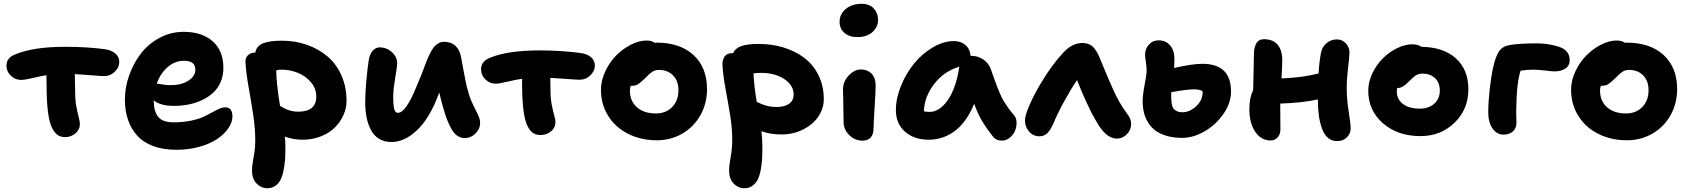

<svg xmlns="http://www.w3.org/2000/svg" viewBox="-20 -733 8919 1014"><path d="M324.2 -8.8Q300.3 -8.8 284.2 -20.3Q268.1 -31.7 254.9 -57.1Q226.1 -114.7 226.1 -282.2Q226.1 -318.8 225.1 -335.9Q197.3 -331.5 154.1 -321.3Q110.8 -311 91.8 -311Q60.5 -311 37.4 -333Q14.2 -355 14.2 -386.2Q14.2 -429.7 63 -446.8Q157.2 -485.8 325.2 -485.8Q439 -485.8 534.2 -473.1Q569.3 -467.8 589.6 -450.2Q609.9 -432.6 609.9 -405.8Q609.9 -377 586.2 -354Q562.5 -331.1 529.8 -331.1Q514.6 -331.1 460 -335.7Q405.3 -340.3 375 -341.8Q377 -273.4 377 -243.2Q377 -203.6 383.3 -169.9Q389.6 -136.2 395.8 -113.5Q401.9 -90.8 401.9 -78.1Q401.9 -48.8 378.4 -28.8Q355 -8.8 324.2 -8.8Z M911.6 58.1Q842.3 58.1 789.6 38.6Q736.8 19 704.3 -17.1Q671.9 -53.2 655.8 -101.1Q639.6 -148.9 639.6 -208Q639.6 -271 661.9 -334.2Q684.1 -397.5 723.1 -449Q762.2 -500.5 821.8 -532.7Q881.3 -564.9 949.7 -564.9Q1045.9 -564.9 1102.8 -515.4Q1159.7 -465.8 1159.7 -374Q1159.7 -334 1145.5 -300.5Q1131.3 -267.1 1106.7 -244.1Q1082 -221.2 1048.6 -205.1Q1015.1 -189 977.1 -181.4Q939 -173.8 897.5 -173.8Q827.6 -173.8 791.5 -203.1Q792.5 -143.1 816.2 -115Q839.8 -86.9 896.5 -86.9Q944.3 -86.9 984.9 -95Q1025.4 -103 1051.3 -114.7Q1077.1 -126.5 1097.9 -138.2Q1118.7 -149.9 1136.7 -158Q1154.8 -166 1169.4 -166Q1207.5 -166 1207.5 -118.2Q1207.5 -86.4 1185.8 -55.2Q1164.1 -23.9 1126.2 1.5Q1088.4 26.9 1032 42.5Q975.6 58.1 911.6 58.1ZM951.7 -412.1Q903.8 -412.1 865.5 -378.7Q827.1 -345.2 807.6 -292Q812.5 -291.5 825.2 -289.1Q837.9 -286.6 852.1 -284.9Q866.2 -283.2 881.8 -283.2Q937 -283.2 974.4 -306.6Q1011.7 -330.1 1011.7 -365.2Q1011.7 -412.1 951.7 -412.1Z M1392.1 261.2Q1360.4 261.2 1335.7 236.8Q1311 212.4 1311 167Q1311 141.1 1319.6 95.7Q1328.1 50.3 1328.1 7.8Q1328.1 -56.2 1317.1 -127.4Q1306.2 -198.7 1293 -272.7Q1279.8 -346.7 1276.4 -403.8Q1274.9 -426.3 1288.8 -440.7Q1302.7 -455.1 1327.1 -455.1H1328.1Q1334.5 -489.7 1368.4 -503.9Q1402.3 -518.1 1468.3 -518.1Q1538.6 -518.1 1600.3 -496.6Q1662.1 -475.1 1709 -435.5Q1755.9 -396 1783 -335.2Q1810.1 -274.4 1810.1 -200.2Q1810.1 -161.6 1793.7 -124.8Q1777.3 -87.9 1748 -59.1Q1718.8 -30.3 1674.3 -12.7Q1629.9 4.9 1578.1 4.9Q1530.3 4.9 1484.4 -11.2Q1487.3 15.6 1487.3 45.9Q1487.3 81.5 1485.4 109.4Q1483.4 137.2 1477.5 167Q1471.7 196.8 1461.7 216.3Q1451.7 235.8 1433.8 248.5Q1416 261.2 1392.1 261.2ZM1466.3 -365.2Q1454.1 -365.2 1439 -361.8Q1439 -294.9 1459 -173.8Q1475.6 -164.1 1485.4 -158.9Q1495.1 -153.8 1514.4 -148.4Q1533.7 -143.1 1554.2 -143.1Q1650.4 -143.1 1650.4 -223.1Q1650.4 -265.6 1622.1 -298.8Q1593.8 -332 1552.2 -348.6Q1510.7 -365.2 1466.3 -365.2Z M2046.9 17.1Q2008.8 17.1 1981 -0.5Q1953.1 -18.1 1937.7 -48.8Q1922.4 -79.6 1915.5 -115.5Q1908.7 -151.4 1908.7 -193.8Q1908.7 -241.2 1914.8 -307.6Q1920.9 -374 1926.8 -411.1Q1931.6 -446.3 1947.8 -464.6Q1963.9 -482.9 1985.8 -482.9Q2021.5 -482.9 2049.6 -457.8Q2077.6 -432.6 2077.6 -398.9Q2077.6 -384.3 2067.1 -321.3Q2056.6 -258.3 2056.6 -225.1Q2056.6 -206.1 2057.1 -193.8Q2057.6 -181.6 2059.8 -166.7Q2062 -151.9 2067.6 -144.5Q2073.2 -137.2 2081.5 -137.2Q2124.5 -137.2 2182.6 -283.2Q2193.4 -307.1 2206.1 -339.6Q2218.8 -372.1 2226.8 -394.3Q2234.9 -416.5 2246.1 -440.4Q2257.3 -464.4 2267.6 -478.8Q2277.8 -493.2 2292.7 -502.7Q2307.6 -512.2 2324.7 -512.2Q2363.3 -512.2 2385.7 -490.5Q2408.2 -468.8 2414.6 -433.1Q2417 -420.9 2424.8 -377.4Q2432.6 -334 2439.5 -301.3Q2446.3 -268.6 2452.6 -249Q2462.4 -212.4 2478.8 -179.2Q2495.1 -146 2505.4 -124.5Q2515.6 -103 2515.6 -84Q2515.6 -52.2 2491.2 -28.1Q2466.8 -3.9 2434.6 -3.9Q2413.6 -3.9 2396.5 -15.1Q2379.4 -26.4 2365.7 -49.6Q2352.1 -72.8 2341.6 -99.9Q2331.1 -127 2319.8 -167Q2311.5 -194.8 2299.8 -244.1Q2285.6 -209.5 2284.7 -206.1Q2241.2 -99.1 2177.7 -41Q2114.3 17.1 2046.9 17.1Z M2598.1 -291Q2566.9 -291 2543.7 -313.5Q2520.5 -335.9 2520.5 -367.2Q2520.5 -409.2 2568.4 -428.2Q2661.1 -466.8 2831.5 -466.8Q2941.4 -466.8 3045.4 -453.1Q3080.6 -448.7 3101.1 -431.2Q3121.6 -413.6 3121.6 -386.2Q3121.6 -358.4 3097.9 -335.2Q3074.2 -312 3041.5 -312Q3025.9 -312 2970.9 -316.2Q2916 -320.3 2886.2 -321.8Q2887.2 -297.9 2887.2 -253.9Q2887.2 -214.4 2893.8 -180.4Q2900.4 -146.5 2907 -123.5Q2913.6 -100.6 2913.6 -87.9Q2913.6 -59.1 2890.4 -39.6Q2867.2 -20 2834.5 -20Q2810.5 -20 2794.4 -31.2Q2778.3 -42.5 2766.1 -66.9Q2737.3 -123.5 2737.3 -292V-316.9Q2704.6 -312.5 2660.6 -301.8Q2616.7 -291 2598.1 -291Z M3448.7 7.8Q3364.3 7.8 3296.9 -26.4Q3229.5 -60.5 3191.7 -121.6Q3153.8 -182.6 3153.8 -258.8Q3153.8 -307.1 3176.3 -355.5Q3198.7 -403.8 3233.4 -439.2Q3268.1 -474.6 3311.5 -496.8Q3355 -519 3395 -519Q3419.9 -519 3439 -506.8Q3441.9 -507.8 3446.8 -507.8Q3572.3 -507.8 3643.1 -441.9Q3713.9 -376 3713.9 -262.2Q3713.9 -186.5 3679 -124.5Q3644 -62.5 3583.3 -27.3Q3522.5 7.8 3448.7 7.8ZM3306.6 -254.9Q3306.6 -199.2 3343.8 -166.5Q3380.9 -133.8 3443.8 -133.8Q3496.6 -133.8 3529.8 -167.7Q3563 -201.7 3563 -256.8Q3563 -305.7 3534.7 -334.7Q3506.3 -363.8 3460 -363.8Q3439.5 -363.8 3424.6 -353.8Q3409.7 -343.8 3386.7 -319.8Q3362.3 -295.9 3348.9 -287.8Q3335.4 -279.8 3314 -279.8H3311Q3306.6 -268.1 3306.6 -254.9Z M3911.1 261.2Q3879.4 261.2 3855 236.8Q3830.6 212.4 3830.6 167Q3830.6 141.1 3838.9 95.7Q3847.2 50.3 3847.2 7.8Q3847.2 -55.7 3836.2 -123.8Q3825.2 -191.9 3812 -262.5Q3798.8 -333 3795.4 -390.1Q3794.4 -416 3806.4 -434.1Q3818.4 -452.1 3846.2 -452.1H3851.6Q3863.3 -479 3896 -490Q3928.7 -501 3987.3 -501Q4058.1 -501 4119.9 -481.7Q4181.6 -462.4 4228.8 -426.5Q4275.9 -390.6 4303.2 -334.5Q4330.6 -278.3 4330.6 -209Q4330.6 -160.6 4302.5 -118.4Q4274.4 -76.2 4222.4 -49.6Q4170.4 -22.9 4106.4 -22.9Q4048.3 -22.9 4001.5 -40Q4006.3 6.3 4006.3 45.9Q4006.3 81.5 4004.6 109.4Q4002.9 137.2 3997.1 167Q3991.2 196.8 3981.2 216.3Q3971.2 235.8 3953.4 248.5Q3935.5 261.2 3911.1 261.2ZM3998.5 -348.1Q3976.1 -348.1 3959.5 -345.2Q3961.4 -286.1 3976.6 -194.8Q3978 -194.3 3987.5 -189.9Q3997.1 -185.5 4000.5 -184.3Q4003.9 -183.1 4012.9 -179.7Q4022 -176.3 4027.8 -174.8Q4033.7 -173.3 4043 -171.4Q4052.2 -169.4 4061.8 -168.7Q4071.3 -168 4081.5 -168Q4122.6 -168 4147 -184.8Q4171.4 -201.7 4171.4 -233.9Q4171.4 -282.2 4122.3 -315.2Q4073.2 -348.1 3998.5 -348.1Z M4508.3 -537.1Q4464.4 -537.1 4439.2 -559.6Q4414.1 -582 4414.1 -617.2Q4414.1 -659.2 4447 -686Q4480 -712.9 4531.2 -712.9Q4572.3 -712.9 4594.7 -688Q4617.2 -663.1 4617.2 -628.9Q4617.2 -589.4 4587.2 -563.2Q4557.1 -537.1 4508.3 -537.1ZM4535.2 9.8Q4494.1 9.8 4464.6 -20Q4435.1 -49.8 4435.1 -88.9Q4435.1 -142.6 4433.6 -192.9Q4432.1 -243.2 4432.1 -261.2Q4432.1 -302.2 4462.2 -334.2Q4492.2 -366.2 4527.3 -366.2Q4560.5 -366.2 4582.3 -344.7Q4604 -323.2 4604.5 -283.2Q4605 -261.7 4599.1 -168Q4593.3 -74.2 4593.3 -53.2Q4593.3 -23.4 4578.4 -6.8Q4563.5 9.8 4535.2 9.8Z M4885.3 4.9Q4807.1 4.9 4759.3 -37.8Q4711.4 -80.6 4711.4 -150.9Q4711.4 -212.9 4738 -278.8Q4764.6 -344.7 4806.9 -396.7Q4849.1 -448.7 4905.8 -482.4Q4962.4 -516.1 5018.1 -516.1Q5054.2 -516.1 5078.4 -495.6Q5102.5 -475.1 5106 -438H5109.4Q5146.5 -438 5174.6 -418Q5202.6 -397.9 5213.4 -366.2Q5218.3 -353 5229.2 -321.5Q5240.2 -290 5245.1 -277.6Q5250 -265.1 5260.5 -240.5Q5271 -215.8 5280 -200.7Q5289.1 -185.5 5303.5 -165Q5317.9 -144.5 5335 -125Q5347.7 -111.3 5348.6 -88.1Q5349.6 -64.9 5341.1 -43.5Q5332.5 -22 5313.5 -6.1Q5294.4 9.8 5271 9.8Q5240.2 9.8 5223.1 -13.2Q5188 -57.6 5165.5 -95.7Q5143.1 -133.8 5125 -185.1Q5104 -133.3 5075.9 -95.7Q5047.9 -58.1 5016.4 -36.6Q4984.9 -15.1 4952.4 -5.1Q4919.9 4.9 4885.3 4.9ZM4890.1 -142.1Q4942.4 -142.1 4986.1 -205.3Q5029.8 -268.6 5046.4 -380.9Q4965.8 -356.9 4913.8 -289.8Q4861.8 -222.7 4859.4 -145Q4872.6 -142.1 4890.1 -142.1Z M5469.7 -13.2Q5436.5 -13.2 5414.8 -38.3Q5393.1 -63.5 5393.1 -96.2Q5393.1 -124 5417.5 -179.2Q5441.9 -234.4 5476.1 -292Q5532.7 -387.2 5592.8 -452.1Q5641.1 -505.9 5695.8 -505.9Q5728 -505.9 5747.6 -489.7Q5767.1 -473.6 5784.7 -435.1Q5789.1 -424.8 5804.9 -386Q5820.8 -347.2 5834 -316.4Q5847.2 -285.6 5859.9 -257.8Q5890.6 -188.5 5931.6 -133.8Q5943.8 -117.7 5948.7 -106Q5953.6 -94.2 5953.6 -77.1Q5953.6 -46.4 5930.9 -23.7Q5908.2 -1 5877.9 -1Q5818.8 -1 5766.6 -98.1Q5746.1 -131.3 5717.5 -193.6Q5689 -255.9 5668 -310.1Q5634.3 -260.3 5598.6 -194.8Q5563 -129.4 5542 -78.1Q5527.3 -45.4 5510.7 -29.3Q5494.1 -13.2 5469.7 -13.2Z M6223.6 -4.9Q6177.2 -4.9 6140.9 -15.6Q6104.5 -26.4 6081.1 -44.2Q6057.6 -62 6042.5 -87.4Q6027.3 -112.8 6021 -140.1Q6014.6 -167.5 6014.6 -199.2Q6014.6 -230.5 6025.1 -285.4Q6035.6 -340.3 6035.6 -358.9Q6035.6 -378.9 6031.5 -406.7Q6027.3 -434.6 6027.3 -444.8Q6027.3 -475.1 6047.6 -497.6Q6067.9 -520 6099.6 -520Q6136.7 -520 6159.7 -493.2Q6182.6 -466.3 6182.6 -419.9Q6182.6 -406.2 6180.7 -374Q6277.3 -396 6329.6 -396Q6481.4 -396 6481.4 -250Q6481.4 -189.9 6441.9 -132.3Q6402.3 -74.7 6342.3 -39.8Q6282.2 -4.9 6223.6 -4.9ZM6165.5 -234.9Q6165.5 -233.4 6165.5 -231Q6165.5 -212.9 6166 -203.6Q6166.5 -194.3 6169.4 -179.9Q6172.4 -165.5 6178.2 -158.4Q6184.1 -151.4 6195.8 -145.8Q6207.5 -140.1 6224.6 -140.1Q6263.2 -140.1 6297.4 -171.9Q6331.5 -203.6 6331.5 -247.1Q6331.5 -252.9 6319.1 -257.1Q6306.6 -261.2 6286.6 -261.2Q6248.5 -261.2 6165.5 -246.1Z M6689.9 8.8Q6640.1 8.8 6609.1 -37.1Q6578.1 -83 6578.1 -158.2Q6578.1 -216.8 6598.1 -255.9Q6598.6 -280.8 6600.3 -347.2Q6602.1 -413.6 6602.1 -445.8Q6602.1 -481.4 6614.7 -503.7Q6627.4 -525.9 6655.3 -525.9Q6703.1 -525.9 6727.5 -496.8Q6752 -467.8 6752 -415Q6752 -389.2 6748 -318.8Q6863.3 -323.7 6943.8 -345.2Q6947.3 -408.2 6957 -457Q6962.9 -485.8 6986.3 -505.4Q7009.8 -524.9 7040 -524.9Q7067.9 -524.9 7087.4 -504.4Q7106.9 -483.9 7106.9 -456.1Q7106.9 -437 7099.6 -375.5Q7092.3 -314 7092.3 -268.1Q7092.3 -211.4 7102.8 -143.6Q7113.3 -75.7 7113.3 -56.2Q7113.3 -27.3 7093.3 -7.6Q7073.2 12.2 7041 12.2Q7013.7 12.2 6993.7 -4.9Q6973.6 -22 6962.2 -52.7Q6950.7 -83.5 6945.3 -122.1Q6939.9 -160.6 6939.9 -208Q6857.4 -189.5 6741.2 -186Q6741.2 -165.5 6741.7 -120.6Q6742.2 -75.7 6742.2 -49.8Q6742.2 -23.9 6727.5 -7.6Q6712.9 8.8 6689.9 8.8Z M7481.9 -14.2Q7361.8 -14.2 7283.9 -81.8Q7206.1 -149.4 7206.1 -253.9Q7206.1 -299.8 7227.5 -345.2Q7249 -390.6 7282.5 -424.1Q7315.9 -457.5 7357.9 -478.3Q7399.9 -499 7439 -499Q7467.8 -499 7487.3 -485.8Q7604.5 -483.9 7669.7 -424.1Q7734.9 -364.3 7734.9 -261.2Q7734.9 -156.2 7662.1 -85.2Q7589.4 -14.2 7481.9 -14.2ZM7356.9 -250Q7356.9 -208.5 7389.4 -183.8Q7421.9 -159.2 7478 -159.2Q7525.4 -159.2 7554.7 -185.5Q7584 -211.9 7584 -254.9Q7584 -295.9 7558.8 -320.1Q7533.7 -344.2 7492.2 -344.2Q7471.7 -344.2 7456.8 -334.5Q7441.9 -324.7 7419.9 -301.8Q7401.9 -283.7 7388.7 -276.1Q7375.5 -268.6 7357.9 -267.1Q7356.9 -261.2 7356.9 -250Z M7919.9 -22Q7884.8 -22 7862.3 -54.7Q7839.8 -87.4 7839.8 -140.1Q7839.8 -191.4 7847.4 -260.3Q7855 -329.1 7865.7 -377Q7878.9 -436.5 7897.5 -463.1Q7916 -489.7 7958 -496.1Q8008.8 -503.9 8094.7 -503.9Q8137.7 -503.9 8176 -495.8Q8214.4 -487.8 8233.9 -477.1Q8270 -456.1 8270 -415Q8270 -386.2 8247.1 -371.1Q8224.1 -356 8190.9 -356Q8177.2 -356 8138.2 -360.6Q8099.1 -365.2 8077.6 -365.2Q8047.4 -365.2 8010.7 -359.9Q7989.7 -297.4 7987.8 -162.1Q7987.3 -144 7987.5 -131.6Q7987.8 -119.1 7988.3 -105Q7988.8 -90.8 7988.8 -86.9Q7988.8 -54.7 7969.5 -38.3Q7950.2 -22 7919.9 -22Z M8572.3 7.8Q8487.8 7.8 8420.4 -26.4Q8353 -60.5 8315.2 -121.6Q8277.3 -182.6 8277.3 -258.8Q8277.3 -307.1 8299.8 -355.5Q8322.3 -403.8 8356.9 -439.2Q8391.6 -474.6 8435.1 -496.8Q8478.5 -519 8518.6 -519Q8543.5 -519 8562.5 -506.8Q8565.4 -507.8 8570.3 -507.8Q8695.8 -507.8 8766.6 -441.9Q8837.4 -376 8837.4 -262.2Q8837.4 -186.5 8802.5 -124.5Q8767.6 -62.5 8706.8 -27.3Q8646 7.8 8572.3 7.8ZM8430.2 -254.9Q8430.2 -199.2 8467.3 -166.5Q8504.4 -133.8 8567.4 -133.8Q8620.1 -133.8 8653.3 -167.7Q8686.5 -201.7 8686.5 -256.8Q8686.5 -305.7 8658.2 -334.7Q8629.9 -363.8 8583.5 -363.8Q8563 -363.8 8548.1 -353.8Q8533.2 -343.8 8510.3 -319.8Q8485.8 -295.9 8472.4 -287.8Q8459 -279.8 8437.5 -279.8H8434.6Q8430.2 -268.1 8430.2 -254.9Z"/></svg>

Font: Shantell Sans Irregular
Style: Bold
Weight: 700
Designer: Stephen Nixon, Anya Danilova, Shantell Martin
Foundry: Arrow Type
Version: Version 1.006;[9816181b4]